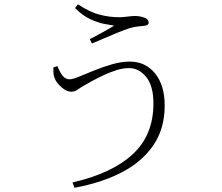

<svg xmlns="http://www.w3.org/2000/svg" viewBox="-20 -822 1040 900"><path d="M230 -505.9 249 -512.2Q263.2 -478 275.9 -464.1Q288.6 -450.2 306.2 -450.2Q319.8 -450.2 350.3 -462.6Q380.9 -475.1 420.9 -491.5Q460.9 -507.8 504.6 -520.5Q548.3 -533.2 588.9 -533.2Q661.6 -533.2 706.8 -477.8Q752 -422.4 752 -327.1Q752 -219.2 699 -141.4Q646 -63.5 550.8 -14.2Q455.6 35.2 329.1 58.1L319.8 33.2Q503.9 -8.8 601.6 -98.6Q699.2 -188.5 699.2 -336.9Q699.2 -419.4 665.3 -461.2Q631.3 -502.9 584 -502.9Q557.6 -502.9 526.9 -493.4Q496.1 -483.9 466.1 -469.7Q436 -455.6 411.1 -441.9Q386.2 -428.2 372.1 -419.9Q356.4 -411.1 343.5 -401.6Q330.6 -392.1 314 -392.1Q292.5 -392.1 270.3 -411.4Q248 -430.7 240.2 -446.8Q232.4 -461.9 231.2 -473.9Q230 -485.8 230 -505.9ZM515.1 -702.1Q501 -704.1 470.9 -709.5Q440.9 -714.8 404.1 -731.7Q367.2 -748.5 332 -784.2L345.2 -801.8Q401.4 -764.6 447.8 -752.9Q494.1 -741.2 539.1 -741.2Q554.2 -741.2 577.1 -744.1Q600.1 -747.1 611.8 -747.1Q635.3 -747.1 656 -739.7Q676.8 -732.4 676.8 -715.8Q676.8 -701.7 648.9 -700.2Q638.7 -699.2 622.3 -697.5Q606 -695.8 585 -689Q562 -681.6 530.5 -668.7Q499 -655.8 467.3 -642.1Q435.5 -628.4 411.1 -618.2L400.9 -638.2Q433.1 -655.3 463.1 -671.6Q493.2 -688 515.1 -702.1Z"/></svg>

Font: Source Han Serif CN ExtraLight
Style: Regular
Weight: 250
Designer: Ryoko NISHIZUKA  (kana & ideographs); Frank Grießhammer (Latin, Greek & Cyrillic); Wenlong ZHANG  (bopomofo); Sandoll Co
Foundry: Adobe Systems Incorporated
Version: Version 1.001;PS 1.001;hotconv 16.6.54;makeotf.lib2.5.65590